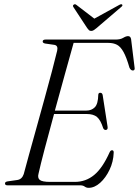

<svg xmlns="http://www.w3.org/2000/svg" viewBox="-20 -890 667 922"><path d="M365.5 0H16.5Q4 0 4 -9Q4 -17 16.5 -19L62 -25.5Q85.5 -28.5 94 -54Q103 -88.5 119.2 -147Q135.5 -205.5 155 -275.8Q174.5 -346 194 -416.8Q213.5 -487.5 229.5 -548Q245.5 -608.5 254.5 -646.5Q260 -671 241.5 -674.5L196.5 -681Q185 -683.5 185 -690.5Q185 -700 198.5 -700H534.5Q558 -700 571.5 -708.2Q585 -716.5 595 -716.5Q607 -716.5 609.5 -702L626 -568Q629.5 -552 618.5 -551.5Q608 -551 601.5 -565.5Q587.5 -614.5 573.2 -640.2Q559 -666 541.8 -675Q524.5 -684 501 -684H333.5Q316.5 -623 292.2 -535.8Q268 -448.5 243.5 -359H395Q419.5 -359 435.2 -374.8Q451 -390.5 452 -435.5Q453 -444.5 461 -444.5Q471 -444.5 473 -433.5L496.5 -282Q499 -267 488.5 -266Q480 -265 475.5 -274.5Q463 -314 445.8 -328.2Q428.5 -342.5 397 -342.5H239.5Q215 -253 194.5 -175Q174 -97 165 -56Q159.5 -36 170.8 -26.2Q182 -16.5 221.5 -16.5H339Q392 -16.5 432.2 -49.8Q472.5 -83 506.5 -159Q511 -168.5 518 -168.5Q526.5 -168.5 526 -157Q524.5 -113.5 506.2 -75Q488 -36.5 461 -12.2Q434 12 405.5 12Q395 12 386.8 6Q378.5 0 365.5 0ZM444 -755.5Q436 -749 430.2 -745.2Q424.5 -741.5 418 -741.5Q411 -741.5 407 -745.2Q403 -749 398.5 -755.5L332.5 -856Q327.5 -863.5 334.5 -868Q340.5 -872 347.5 -866L433 -800.5L552 -866Q562.5 -872 566.5 -868Q571 -863.5 561.5 -856Z"/></svg>

Font: Fraunces 72pt S000 Light
Style: Italic
Weight: 300
Italic angle: -16°
Version: Version 1.000; ttfautohint (v1.8.3)